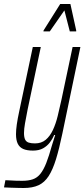

<svg xmlns="http://www.w3.org/2000/svg" viewBox="-65 -745 422 960"><path d="M53 195Q40 195 23.5 194.5Q7 194 -10.5 193.5Q-28 193 -45 192L-38 156Q-29 156 -16 157Q-3 158 13.5 158.5Q30 159 46 159Q77 159 99 151.5Q121 144 137 124Q153 104 166.5 69.5Q180 35 195 -19Q199 -32 203 -44.5Q207 -57 211 -70H206Q198 -51 184.5 -33Q171 -15 150.5 -3.5Q130 8 100 8Q70 8 51.5 0Q33 -8 24 -26Q15 -44 15 -74Q15 -95 19 -123Q23 -151 31 -188L99 -510H139L73 -197Q65 -156 60 -128Q55 -100 55 -80Q55 -59 60.5 -47.5Q66 -36 78.5 -32Q91 -28 110 -28Q142 -28 163.5 -46Q185 -64 199.5 -95Q214 -126 223.5 -165Q233 -204 242 -245L298 -510H337L247 -78Q231 -1 215 51Q199 103 178.5 135Q158 167 128 181Q98 195 53 195ZM152 -588 153 -593 236 -725H287L316 -593V-588H284L257 -693L184 -588Z"/></svg>

Font: Saira UltraCondensed ExtraLight
Style: Italic
Weight: 250
Width: 1
Italic angle: -12°
Designer: Hector Gatti with collaboration of the Omnibus-Type team
Foundry: Omnibus-Type
Version: Version 1.101